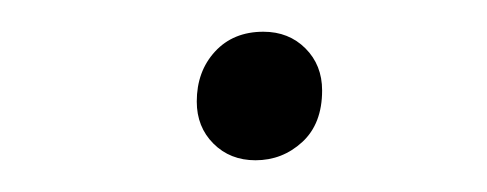

<svg xmlns="http://www.w3.org/2000/svg" viewBox="-20 -421 307 121"><path d="M141 -320Q125 -320 114.5 -330.5Q104 -341 104 -357Q104 -376 115.5 -388.5Q127 -401 146 -401Q162 -401 172.5 -390.5Q183 -380 183 -364Q183 -343 170.5 -331.5Q158 -320 141 -320Z"/></svg>

Font: Asap ExtraLight
Style: Italic
Weight: 250
Italic angle: -6°
Version: Version 3.001